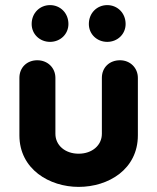

<svg xmlns="http://www.w3.org/2000/svg" viewBox="-20 -716 616 752"><path d="M176 -552C216 -552 248 -582 248 -622C248 -665 216 -696 176 -696C136 -696 104 -665 104 -622C104 -582 136 -552 176 -552ZM400 -552C440 -552 472 -582 472 -622C472 -665 440 -696 400 -696C360 -696 328 -665 328 -622C328 -582 360 -552 400 -552ZM379 -192C379 -147 341 -114 288 -114C235 -114 197 -147 197 -192V-411C197 -450 167 -480 126 -480C86 -480 56 -452 56 -411V-186C56 -53 174 16 288 16C405 16 520 -53 520 -186V-411C520 -450 490 -480 450 -480C409 -480 379 -452 379 -411Z"/></svg>

Font: Dongle
Style: Bold
Weight: 700
Designer: Yanghee Ryu
Foundry: Yanghee Ryu
Version: Version 2.000